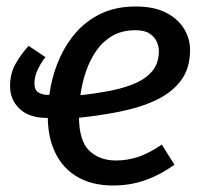

<svg xmlns="http://www.w3.org/2000/svg" viewBox="-20 -559 637 591"><path d="M125 -267H196L177 -196H125Q70 -196 40.5 -224Q11 -252 11 -294Q11 -332 27 -361Q43 -390 68 -418L120 -383Q108 -369 97 -346.5Q86 -324 86 -303Q86 -281 99 -274Q112 -267 125 -267ZM398 -539Q454 -539 491 -520Q528 -501 546.5 -470.5Q565 -440 565 -405Q565 -348 536.5 -310.5Q508 -273 458.5 -250Q409 -227 344.5 -214.5Q280 -202 209 -195L218 -265Q277 -271 323.5 -280.5Q370 -290 402.5 -305.5Q435 -321 452 -344.5Q469 -368 469 -402Q469 -415 463 -429.5Q457 -444 441.5 -455Q426 -466 397 -466Q356 -466 326.5 -449Q297 -432 277 -403.5Q257 -375 245 -340Q233 -305 228 -269.5Q223 -234 223 -202Q223 -126 254.5 -95.5Q286 -65 337 -65Q374 -65 408 -77Q442 -89 478 -114L517 -52Q474 -21 427.5 -4.5Q381 12 328 12Q264 12 219 -14Q174 -40 150.5 -88Q127 -136 127 -202Q127 -245 136 -292Q145 -339 165 -383Q185 -427 216.5 -462Q248 -497 293 -518Q338 -539 398 -539Z"/></svg>

Font: Fira Sans Variable
Style: Italic
Weight: 397
Italic angle: -8°
Designer: Carrois Corporate & Edenspiekermann AG
Foundry: Carrois Corporate GbR & Edenspiekermann AG
Version: Version 4.202